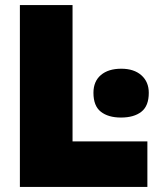

<svg xmlns="http://www.w3.org/2000/svg" viewBox="-20 -733 625 753"><path d="M58 0V-713H264.5V-178.5H558V0ZM454.5 -272Q404.5 -272 375.5 -294.8Q346.5 -317.5 346.5 -369Q346.5 -414 375.8 -438.8Q405 -463.5 455.5 -463.5Q505.5 -463.5 534.5 -437.8Q563.5 -412 563.5 -369Q563.5 -317.5 534.5 -294.8Q505.5 -272 454.5 -272Z"/></svg>

Font: Commissioner ExtraBold
Style: Regular
Weight: 800
Designer: Kostas Bartsokas
Foundry: Kostas Bartsokas
Version: Version 1.000; ttfautohint (v1.8.3)